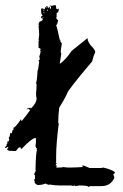

<svg xmlns="http://www.w3.org/2000/svg" viewBox="-48 -720 488 762"><path d="M123.5 -681.2Q124 -677.2 127.4 -677.2V-681.2ZM137.7 -681.2Q138.2 -677.2 142.1 -677.2V-681.2ZM125.5 -673.3V-667H127.4V-673.3ZM121.6 -652.8V-648.4H123.5V-652.8ZM172.9 -699.7Q172.9 -698.7 174.8 -691.4V-685.5Q178.7 -685.5 178.7 -683.1L183.1 -685.5H185.1V-683.1Q185.1 -668.9 176.8 -668.9V-652.8Q176.8 -650.4 174.8 -650.4Q177.2 -641.6 183.1 -640.1Q178.7 -620.1 174.8 -620.1Q178.7 -611.8 189 -562.5Q192.9 -562 192.9 -558.6H189Q197.3 -549.3 197.3 -546.4Q192.9 -519.5 192.9 -513.7Q192.9 -511.7 195.3 -507.3L189 -466.3Q214.4 -484.4 235.8 -517.6L299.3 -568.8Q299.3 -556.6 312 -540Q329.6 -522.5 330.1 -513.7Q321.8 -495.6 317.9 -476.6Q217.8 -358.4 217.8 -347.7Q210 -329.6 187 -292.5Q183.1 -261.2 183.1 -233.4L185.1 -229Q174.8 -148.4 174.8 -100.1V-77.6L172.9 -73.7H176.8V-71.8L172.9 -65.4V-63.5H176.8V-59.6L174.8 -55.2H189Q200.7 -55.2 203.1 -57.1Q214.4 -55.2 221.7 -55.2H235.8Q250.5 -55.2 281.2 -57.1L278.8 -61.5V-63.5H281.2Q284.2 -63.5 307.6 -53.2H352.5Q357.4 -53.2 360.8 -55.2Q394 -47.9 407.7 -37.1V-32.7Q404.3 -32.7 401.9 -26.9Q405.8 -18.6 405.8 -14.2Q391.1 18.6 354.5 18.6H309.6L303.7 22.5Q303.7 16.1 266.6 16.1L252.4 18.6Q248.5 16.1 246.1 16.1Q244.1 16.1 244.1 18.6L233.9 16.1H189Q171.9 16.1 146 12.2V14.2L131.8 8.3Q121.1 14.2 101.1 14.2Q88.9 9.3 88.9 0Q90.8 0 90.8 -2Q86.9 -2 86.9 -6.3V-8.3H90.8V-22.5Q90.8 -26.9 86.9 -26.9Q91.8 -41 94.7 -41L92.8 -44.9Q94.7 -122.6 99.1 -122.6L97.2 -127L99.1 -130.9Q95.2 -130.9 92.8 -141.1Q94.7 -152.3 94.7 -159.7V-171.9H90.8Q79.1 -171.9 37.6 -128.9Q33.7 -128.9 33.7 -135.3H29.3Q25.4 -135.3 15.1 -120.6H1Q-1.5 -120.6 -1.5 -122.6Q-3.4 -122.6 -3.4 -120.6Q-19.5 -122.6 -19.5 -127V-130.9H-15.6V-137.2H-17.6Q-22.9 -132.8 -23.9 -132.8H-27.8V-135.3L-21.5 -143.1V-149.4L-17.6 -151.4L-19.5 -155.8V-157.7Q-11.2 -157.7 -11.2 -168Q-13.7 -171.9 -13.7 -173.8Q-9.3 -173.8 -7.3 -192.4H-5.4L-1.5 -190.4Q1.5 -206.5 6.8 -206.5L4.9 -210.9V-212.9Q12.7 -212.9 35.6 -247.6V-241.2H39.6Q62.5 -269 72.3 -284.2Q66.4 -284.2 66.4 -288.6L62 -286.6H58.1Q58.1 -290.5 74.2 -292.5V-288.6Q97.2 -311 97.2 -329.6L94.7 -341.8H97.2L94.7 -345.7Q97.2 -368.2 97.2 -384.8Q97.2 -386.7 94.7 -390.6Q98.6 -394 101.1 -439.9Q103.5 -439.9 107.4 -474.6Q105 -479 105 -481Q109.4 -481 109.4 -484.9V-491.2Q109.4 -493.2 107.4 -493.2Q113.3 -512.7 113.3 -515.6L111.3 -519.5Q113.3 -523.9 113.3 -525.9Q108.4 -529.8 105 -529.8V-556.6Q105 -558.6 107.4 -558.6Q107.4 -560.5 105 -560.5L107.4 -581.1V-583Q107.4 -593.8 105 -617.7H107.4Q107.4 -620.1 105 -620.1Q105 -636.2 117.2 -636.2Q117.2 -640.1 121.6 -640.1V-646.5Q115.2 -646.5 115.2 -650.4V-652.8Q115.2 -656.7 121.6 -656.7Q115.2 -664.6 115.2 -675.3V-683.1Q115.7 -687.5 119.6 -687.5H121.6V-683.1L125.5 -685.5L129.9 -683.1Q129.9 -691.4 131.8 -691.4Q135.7 -689.5 137.7 -689.5L135.7 -693.4V-695.8H137.7Q142.1 -695.8 142.1 -687.5Q146 -687.5 146 -693.4Q150.4 -693.4 150.4 -685.5H154.3V-693.4H152.3V-699.7Q156.2 -699.2 156.2 -695.8Q163.6 -699.7 172.9 -699.7Z"/></svg>

Font: Mister Brush
Style: Regular
Weight: 400
Designer: GGBotNet
Foundry: GGBotNet
Version: 1.00